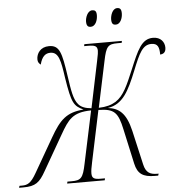

<svg xmlns="http://www.w3.org/2000/svg" viewBox="-127 -942 938 998"><g transform="rotate(-5 342.5 -443.0)"><path d="M507 -801C531 -801 543 -832 543 -857C543 -880 535 -886 521 -886C496 -886 485 -850 485 -830C485 -806 494 -801 507 -801ZM376 -801C401 -801 413 -832 413 -859C413 -880 405 -886 391 -886C366 -886 354 -850 354 -830C354 -806 364 -801 376 -801ZM-68 0H-45C18 0 40 -18 72 -75L176 -256C219 -331 243 -367 340 -368L282 -95C267 -21 256 -10 207 -10H185L183 0H379L381 -10H359C327 -10 313 -15 313 -41C313 -54 315 -70 322 -101L378 -367C461 -366 480 -344 499 -255L539 -73C551 -19 579 0 640 0H658L661 -10H654C618 -10 595 -20 585 -65L544 -244C522 -338 485 -366 428 -373C506 -385 539 -449 582 -556C617 -643 636 -685 682 -685C715 -685 723 -665 723 -626C739 -627 753 -634 753 -660C753 -688 734 -716 693 -716C633 -716 610 -659 569 -561C536 -483 514 -429 470 -401C447 -387 420 -379 381 -378L432 -619C447 -693 458 -704 507 -704H529L531 -714H335L333 -704H354C388 -704 402 -699 402 -674C402 -667 401 -656 393 -619L343 -379C311 -382 290 -390 276 -406C252 -433 245 -481 234 -556C216 -680 206 -720 151 -720C106 -720 85 -687 85 -657C85 -643 90 -636 100 -628C111 -671 130 -685 155 -685C199 -685 207 -638 220 -548C241 -414 252 -399 301 -376C211 -369 176 -333 126 -246L24 -69C-5 -18 -23 -10 -52 -10H-65Z"/></g></svg>

Font: Noto Serif Display ExtraCondensed ExtraLight
Style: Italic
Weight: 200
Width: 2
Italic angle: -12°
Designer: Monotype Design Team
Foundry: Monotype Imaging Inc.
Version: Version 2.009